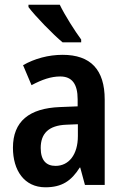

<svg xmlns="http://www.w3.org/2000/svg" viewBox="-20 -852 531 816"><path d="M234 -832H101V-822C129 -784 206 -705 246 -672H325V-684C299 -719 255 -788 234 -832ZM246 -619C186 -619 127 -603 78 -575L114 -490C159 -514 197 -527 236 -527C286 -527 310 -495 310 -430V-400L235 -397C104 -392 35 -336 35 -224C35 -128 83 -56 173 -56C243 -56 283 -83 319 -140H321L341 -66H425V-429C425 -556 365 -619 246 -619ZM262 -322 311 -324V-274C311 -194 272 -147 216 -147C177 -147 153 -170 153 -223C153 -283 185 -319 262 -322Z"/></svg>

Font: Noto Sans Malayalam UI Condensed SemiBold
Style: Regular
Weight: 600
Width: 3
Designer: Jelle Bosma - Monotype Design Team
Foundry: Monotype Imaging Inc.
Version: Version 2.104